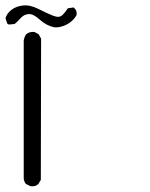

<svg xmlns="http://www.w3.org/2000/svg" viewBox="-25 -507 545 696"><path d="M86 168 69 160Q61 150 61 138V-360Q63 -373 70 -383Q82 -393 100 -391L115 -383L124 -367L123 145L114 160Q104 170 86 168ZM172 -408Q143 -414 119.5 -435.5Q96 -457 79 -456Q62 -455 50 -441.5Q38 -428 28 -420L7 -418L1 -422L-5 -441Q-1 -457 15.5 -470.5Q32 -484 58 -487Q84 -490 114.5 -474.5Q145 -459 167.5 -450Q190 -441 201.5 -452.5Q213 -464 221 -477L242 -480Q256 -468 252 -451Q238 -428 214.5 -417Q191 -406 172 -408Z"/></svg>

Font: NaniFont Regular
Style: Regular
Weight: 400
Designer: Nanigashitei
Version: Version 1.036